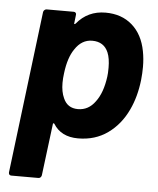

<svg xmlns="http://www.w3.org/2000/svg" viewBox="-51 -566 654 797"><g transform="rotate(5 275.5 -168.0)"><path d="M531 -311Q531 -285 528 -256Q520 -186 494 -131Q464 -67 411.5 -29.5Q359 8 288 8Q217 8 185 -44Q183 -46 181 -45.5Q179 -45 179 -42L152 174Q151 179 147.5 182.5Q144 186 139 186H26Q15 186 15 174L98 -502Q99 -507 103 -510.5Q107 -514 112 -514H225Q230 -514 233 -510.5Q236 -507 235 -502L231 -467Q230 -464 232 -463.5Q234 -463 237 -466Q283 -522 357 -522Q424 -522 468 -483.5Q512 -445 525 -376Q531 -345 531 -311ZM387 -258Q389 -271 389 -295Q389 -334 379 -358Q361 -401 312 -401Q268 -401 240 -358Q215 -322 207 -257Q204 -235 204 -216Q204 -179 216 -153Q233 -113 277 -113Q321 -113 349 -152Q378 -190 387 -258Z"/></g></svg>

Font: Barlow
Style: Bold Italic
Weight: 700
Italic angle: -7°
Designer: Jeremy Tribby
Foundry: Tribby Type
Version: Version 1.422